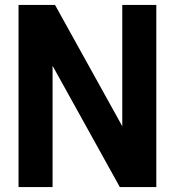

<svg xmlns="http://www.w3.org/2000/svg" viewBox="-20 -760 710 780"><path d="M55.3 0V-740H203.5L501.8 -202H476.7V-740H615V0H466.8L168.5 -538H193.6V0Z"/></svg>

Font: Encode Sans Condensed Thin
Style: Regular
Weight: 100
Width: 3
Designer: Multiple Designers
Foundry: Impallari Type
Version: Version 3.002